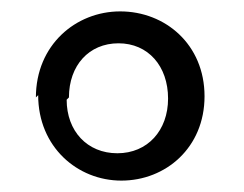

<svg xmlns="http://www.w3.org/2000/svg" viewBox="-20 -795 428 337"><path d="M47 -628C47 -537 116 -478 193 -478C271 -478 339 -536 339 -626C339 -717 270 -775 191 -775C113 -775 43 -716 43 -624ZM101 -624C101 -680 136 -719 188 -719C240 -719 275 -679 275 -622C275 -566 239 -526 186 -526C133 -526 97 -565 97 -620Z"/></svg>

Font: GenEiGothic-pro-Regular
Style: Regular
Weight: 400
Designer: Ryoko NISHIZUKA (kana & ideographs); Paul D. Hunt (Latin, Greek & Cyrillic); Wenlong ZHANG (bopomofo); Sandoll Communica
Foundry: Adobe Systems Incorporated; o_tamon
Version: Version 1.000.140830